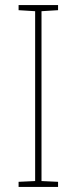

<svg xmlns="http://www.w3.org/2000/svg" viewBox="-20 -734 300 754"><path d="M208 0V-20L143 -23V-690L208 -694V-714H53V-694L118 -690V-23L53 -20V0Z"/></svg>

Font: Noto Sans Gujarati UI SemiCondensed Thin
Style: Regular
Weight: 100
Width: 4
Designer: Jelle Bosma - Monotype Design Team, Universal Thirst
Foundry: Monotype Imaging Inc.
Version: Version 2.106